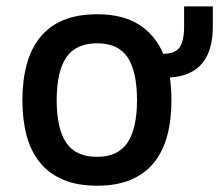

<svg xmlns="http://www.w3.org/2000/svg" viewBox="-20 -572 693 607"><path d="M522 -254.9Q522 -192.4 508.5 -142.6Q495.1 -92.8 466.6 -57.6Q438 -22.5 393.6 -3.7Q349.1 15.1 287.1 15.1Q224.6 15.1 179.7 -3.9Q134.8 -22.9 106.2 -58.1Q77.6 -93.3 64.2 -143.1Q50.8 -192.9 50.8 -254.9Q50.8 -317.9 64.5 -368.2Q78.1 -418.5 106.7 -453.9Q135.3 -489.3 179.9 -508.1Q224.6 -526.9 287.1 -526.9Q368.7 -526.9 419.9 -493.9Q471.2 -460.9 496.1 -401.9Q532.7 -401.9 547.4 -421.9Q562 -441.9 562 -487.8V-551.8H652.8V-487.8Q652.8 -451.7 645 -423.1Q637.2 -394.5 620.8 -373.8Q604.5 -353 578.6 -341.1Q552.7 -329.1 517.1 -327.1Q519.5 -310.5 520.8 -292Q522 -273.4 522 -254.9ZM413.1 -254.9Q413.1 -346.2 383.5 -390.6Q354 -435.1 287.1 -435.1Q220.2 -435.1 189.7 -390.6Q159.2 -346.2 159.2 -254.9Q159.2 -166 189.2 -121.1Q219.2 -76.2 287.1 -76.2Q353 -76.2 383.1 -121.1Q413.1 -166 413.1 -254.9Z"/></svg>

Font: Clear Sans Medium
Style: Regular
Weight: 500
Foundry: Intel Corporation
Version: Version 1.00